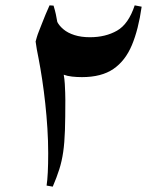

<svg xmlns="http://www.w3.org/2000/svg" viewBox="-20 -695 618 717"><path d="M177 2 154 -2Q160 -41 160 -123Q160 -168 157 -215.5Q154 -263 149 -309Q144 -355 137.5 -398Q131 -441 124 -477Q120 -495 117.5 -510.5Q115 -526 113 -540Q115 -547 117.5 -556Q120 -565 125 -577.5Q130 -590 137 -608Q143 -624 150 -640.5Q157 -657 165 -675L180 -674Q186 -654 188.5 -642Q191 -630 194 -613Q201 -599 217 -585.5Q233 -572 258 -564Q283 -556 316 -556Q374 -556 417 -580.5Q460 -605 483 -675L509 -670Q497 -585 472.5 -526.5Q448 -468 403.5 -437.5Q359 -407 286 -407Q267 -407 249 -409Q231 -411 218 -416Q221 -399 222 -381.5Q223 -364 223.5 -348.5Q224 -333 224 -321Q224 -254 222.5 -208Q221 -162 216 -127.5Q211 -93 201.5 -63Q192 -33 177 2Z"/></svg>

Font: Noto Nastaliq Urdu Medium
Style: Regular
Weight: 500
Designer: Monotype Design Team (Patrick Giasson: type design, Kamal Mansour: OpenType code, Glenda Bellarosa). Updated by Simon Co
Foundry: Monotype Imaging Inc., Simon Cozens
Version: Version 3.007